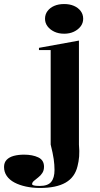

<svg xmlns="http://www.w3.org/2000/svg" viewBox="-140 -716 496 951"><path d="M178 -549Q150 -549 129 -559Q108 -569 95.5 -585.5Q83 -602 83 -623Q83 -645 95.5 -661.5Q108 -678 129 -687Q150 -696 178 -696Q205 -696 226 -687Q247 -678 259.5 -661.5Q272 -645 272 -623Q272 -602 259.5 -585.5Q247 -569 226 -559Q205 -549 178 -549ZM58 215Q21 215 -11.5 208Q-44 201 -68.5 188Q-93 175 -106.5 155.5Q-120 136 -120 111Q-120 89 -107 75.5Q-94 62 -71.5 56Q-49 50 -21 50Q21 50 49.5 63.5Q78 77 78 110Q78 128 69.5 141Q61 154 49 163Q37 172 28 180Q19 188 19 196Q19 200 27.5 202.5Q36 205 57 205Q97 205 113.5 185Q130 165 130 126Q130 100 126 72Q122 44 111 0V-468H53V-479L251 -515V0Q254 34 252 59Q250 84 244 107Q231 162 185 188.5Q139 215 58 215Z"/></svg>

Font: Kalnia Medium
Style: Regular
Weight: 500
Designer: Frida Medrano
Foundry: Frida Medrano
Version: Version 1.105